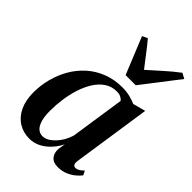

<svg xmlns="http://www.w3.org/2000/svg" viewBox="-241 -915 1025 1025"><g transform="rotate(45 271.5 -402.5)"><path d="M447.5 -89.5Q444.5 -68.5 450 -60.8Q455.5 -53 465.5 -53Q475 -53 486.2 -59.2Q497.5 -65.5 511 -79L523 -55Q514.5 -43 496.5 -27.5Q478.5 -12 453 -0.8Q427.5 10.5 395.5 10.5Q360 10.5 343.8 -9.5Q327.5 -29.5 329.5 -61.5L336 -102.5Q323 -74.5 300.2 -48.8Q277.5 -23 247 -6.2Q216.5 10.5 180.5 10.5Q133.5 10.5 97.5 -12.5Q61.5 -35.5 41.5 -78.2Q21.5 -121 21.5 -180.5Q21.5 -233.5 35 -285Q48.5 -336.5 74.5 -381.5Q100.5 -426.5 139 -461Q177.5 -495.5 228 -515.2Q278.5 -535 340 -535Q368.5 -535 394.8 -528.8Q421 -522.5 442 -513L513.5 -532ZM383 -476.5Q376.5 -486 364 -492.2Q351.5 -498.5 333 -498.5Q294.5 -498.5 265 -478.5Q235.5 -458.5 214.2 -424.8Q193 -391 179.5 -348.8Q166 -306.5 159.8 -261.5Q153.5 -216.5 153.5 -174.5Q153.5 -129.5 162.2 -101.8Q171 -74 186 -61.2Q201 -48.5 220.5 -48.5Q238 -48.5 255.2 -58Q272.5 -67.5 288.2 -84Q304 -100.5 316.8 -122.2Q329.5 -144 337 -169ZM304.5 -593 219 -802.5 249 -816.5Q274 -787 300.2 -752.2Q326.5 -717.5 354 -682.5Q392 -715.5 429.5 -749.8Q467 -784 510 -816.5L540.5 -800L381 -593Z"/></g></svg>

Font: Merriweather 96pt SemiBold
Style: Italic
Weight: 600
Italic angle: -7.8°
Version: Version 2.101